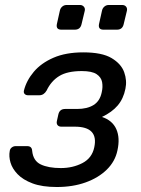

<svg xmlns="http://www.w3.org/2000/svg" viewBox="-20 -740 566 770"><path d="M208 10Q149 10 110.5 -4.5Q72 -19 50.5 -41.5Q29 -64 22 -88.5Q15 -113 19 -134Q20 -143 27 -148.5Q34 -154 43 -154H89Q108 -154 109 -135Q113 -95 143.5 -80.5Q174 -66 224 -66Q272 -66 310.5 -86Q349 -106 358 -149Q376 -232 280 -232H226Q216 -232 211 -238Q206 -244 208 -254L214 -281Q219 -303 241 -303H289Q330 -303 355.5 -319Q381 -335 388 -370Q393 -391 389.5 -410.5Q386 -430 367.5 -442.5Q349 -455 308 -455Q250 -455 217.5 -435Q185 -415 167 -377Q156 -358 138 -358H92Q84 -358 79 -363Q74 -368 76 -377Q86 -417 115.5 -452Q145 -487 194.5 -508.5Q244 -530 314 -530Q389 -530 427.5 -507Q466 -484 478 -450.5Q490 -417 483 -384Q475 -344 452 -317Q429 -290 389 -271Q431 -257 446.5 -222Q462 -187 451 -137Q442 -93 408.5 -60Q375 -27 323.5 -8.5Q272 10 208 10ZM395 -621Q373 -621 377 -643L389 -697Q391 -707 398.5 -713.5Q406 -720 416 -720H470Q480 -720 485.5 -713.5Q491 -707 489 -697L476 -643Q471 -621 449 -621ZM226 -621Q204 -621 208 -643L220 -697Q222 -707 229.5 -713.5Q237 -720 247 -720H301Q310 -720 316 -713.5Q322 -707 320 -697L307 -643Q302 -621 280 -621Z"/></svg>

Font: Lubike
Style: Italic
Weight: 400
Italic angle: -12°
Foundry: Honoka55
Version: Version 1.000;July 22, 2022;FontCreator 14.0.0.2862 64-bit